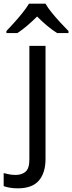

<svg xmlns="http://www.w3.org/2000/svg" viewBox="-75 -786 393 1046"><path d="M22 240Q-3 240 -22 236.5Q-41 233 -55 228V157Q-40 161 -24 164Q-8 167 11 167Q43 167 64 149.5Q85 132 85 83V-536H173V80Q173 155 137 197.5Q101 240 22 240ZM173 -766Q185 -744 207.5 -716.5Q230 -689 254.5 -662.5Q279 -636 298 -617V-606H236Q210 -622 182 -645.5Q154 -669 127 -696Q100 -669 73 -646Q46 -623 20 -606H-40V-617Q-21 -637 2.5 -663Q26 -689 48 -716.5Q70 -744 83 -766Z"/></svg>

Font: Noto Sans Historical
Style: Regular
Weight: 400
Designer: Monotype Design Team
Foundry: Monotype Imaging Inc.
Version: Version 2.013; ttfautohint (v1.8.4.7-5d5b)